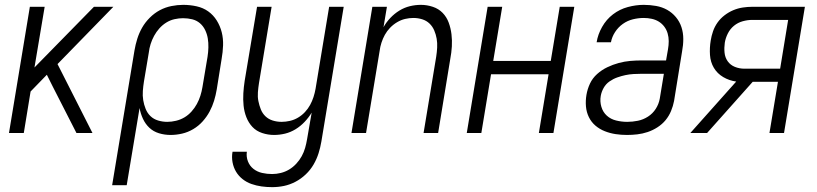

<svg xmlns="http://www.w3.org/2000/svg" viewBox="-20 -548 3365 791"><path d="M17 0 103 -520H164L122 -270L367 -520H447L217 -284L361 0H295L198 -190L173 -240L106 -171L78 0Z M442 215 534 -340Q538 -364 545.5 -388Q553 -412 565.5 -434Q578 -456 597 -475Q616 -494 638.5 -506Q661 -518 686 -523Q711 -528 735 -528Q763 -528 790 -522Q817 -516 838 -501Q859 -486 873 -463.5Q887 -441 893.5 -415Q900 -389 899 -361Q898 -333 893 -305L873 -180Q869 -156 862 -133Q855 -110 843.5 -88.5Q832 -67 815 -48Q798 -29 776 -16Q754 -3 730 2.5Q706 8 683 8Q658 8 635 1Q612 -6 595.5 -21.5Q579 -37 569 -58.5Q559 -80 555 -103L502 215ZM669 -46Q687 -46 705.5 -50.5Q724 -55 740 -64.5Q756 -74 769 -88.5Q782 -103 791 -119.5Q800 -136 805.5 -153.5Q811 -171 814 -189L835 -314Q838 -333 838.5 -352.5Q839 -372 836 -390Q833 -408 825 -424.5Q817 -441 803.5 -452.5Q790 -464 772 -468.5Q754 -473 734 -473Q717 -473 699 -469Q681 -465 665 -455Q649 -445 636.5 -431Q624 -417 615 -400.5Q606 -384 600.5 -366.5Q595 -349 593 -331L573 -212Q570 -193 568.5 -173.5Q567 -154 570 -135.5Q573 -117 580 -99.5Q587 -82 600 -69.5Q613 -57 631.5 -51.5Q650 -46 669 -46Z M1101 223Q1079 223 1057.5 220Q1036 217 1016 210Q996 203 979.5 190Q963 177 952.5 159.5Q942 142 938 120.5Q934 99 938 77H997Q994 98 1001.5 117Q1009 136 1024.5 148Q1040 160 1060 164.5Q1080 169 1101 169Q1119 169 1137 164.5Q1155 160 1171 150.5Q1187 141 1200.5 126.5Q1214 112 1223 95.5Q1232 79 1237 61.5Q1242 44 1245 26L1264 -84Q1252 -64 1235 -46Q1218 -28 1197.5 -15.5Q1177 -3 1154.5 2.5Q1132 8 1109 8Q1084 8 1060 0Q1036 -8 1020 -25Q1004 -42 995 -65Q986 -88 983.5 -113Q981 -138 982.5 -163.5Q984 -189 988 -215L1039 -520H1099L1047 -206Q1044 -187 1042.5 -168Q1041 -149 1044.5 -131.5Q1048 -114 1054.5 -97.5Q1061 -81 1073.5 -69Q1086 -57 1103.5 -51.5Q1121 -46 1140 -46Q1157 -46 1174.5 -50Q1192 -54 1208 -63.5Q1224 -73 1236.5 -86.5Q1249 -100 1257.5 -115.5Q1266 -131 1271.5 -148Q1277 -165 1280 -182L1336 -520H1396L1304 35Q1300 59 1292.5 83Q1285 107 1272 129.5Q1259 152 1239.5 170.5Q1220 189 1197 201Q1174 213 1150 218Q1126 223 1101 223Z M1428 0 1514 -520H1574L1560 -436Q1571 -456 1588 -474Q1605 -492 1625.5 -504.5Q1646 -517 1668.5 -522.5Q1691 -528 1714 -528Q1739 -528 1763 -520Q1787 -512 1803.5 -495Q1820 -478 1828.5 -455Q1837 -432 1840 -407Q1843 -382 1841.5 -356.5Q1840 -331 1835 -305L1785 0H1725L1777 -314Q1780 -333 1781 -352Q1782 -371 1779 -388.5Q1776 -406 1769 -422.5Q1762 -439 1749.5 -451Q1737 -463 1719.5 -468.5Q1702 -474 1683 -474Q1666 -474 1649 -470Q1632 -466 1616 -456.5Q1600 -447 1587 -433.5Q1574 -420 1565.5 -404.5Q1557 -389 1551.5 -372Q1546 -355 1544 -338L1488 0Z M1903 0 1989 -520H2049L2012 -297H2249L2286 -520H2346L2260 0H2200L2240 -242H2003L1963 0Z M2563 8Q2539 8 2516 4.5Q2493 1 2471.5 -7.5Q2450 -16 2433 -30.5Q2416 -45 2406 -65.5Q2396 -86 2394 -109.5Q2392 -133 2396 -157Q2400 -181 2410.5 -203.5Q2421 -226 2440 -243Q2459 -260 2482 -271Q2505 -282 2529 -288.5Q2553 -295 2576.5 -297Q2600 -299 2623 -299H2724L2732 -345Q2735 -362 2735 -378.5Q2735 -395 2730.5 -410.5Q2726 -426 2716.5 -438.5Q2707 -451 2694 -459Q2681 -467 2665 -470.5Q2649 -474 2632 -474Q2610 -474 2587.5 -468.5Q2565 -463 2546 -449.5Q2527 -436 2514 -416Q2501 -396 2497 -374H2438Q2443 -406 2460.5 -437Q2478 -468 2505.5 -489Q2533 -510 2566.5 -519Q2600 -528 2632 -528Q2658 -528 2683 -523.5Q2708 -519 2728.5 -507.5Q2749 -496 2764.5 -477.5Q2780 -459 2787.5 -436Q2795 -413 2795 -387.5Q2795 -362 2790 -336L2757 -132Q2753 -111 2744.5 -90.5Q2736 -70 2722 -53Q2708 -36 2688.5 -23.5Q2669 -11 2648 -4Q2627 3 2605.5 5.5Q2584 8 2563 8ZM2564 -46Q2586 -46 2608 -50.5Q2630 -55 2649.5 -67.5Q2669 -80 2681.5 -99.5Q2694 -119 2698 -141L2715 -244H2623Q2607 -244 2590 -243Q2573 -242 2556.5 -238.5Q2540 -235 2523 -229Q2506 -223 2491 -212.5Q2476 -202 2467 -186Q2458 -170 2455 -153Q2451 -130 2457.5 -108Q2464 -86 2480 -71.5Q2496 -57 2518.5 -51.5Q2541 -46 2564 -46Z M2824 0 3013 -212Q2984 -216 2959.5 -230.5Q2935 -245 2921 -268.5Q2907 -292 2905 -321.5Q2903 -351 2908 -381Q2911 -400 2917.5 -419Q2924 -438 2936 -455Q2948 -472 2965 -485Q2982 -498 3001 -506Q3020 -514 3040 -517Q3060 -520 3079 -520H3296L3210 0H3150L3185 -211H3081L2893 0ZM3047 -265H3194L3227 -466H3079Q3060 -466 3040 -460.5Q3020 -455 3004 -442Q2988 -429 2978.5 -410Q2969 -391 2966 -372Q2963 -351 2965 -331Q2967 -311 2978 -295.5Q2989 -280 3007.5 -272.5Q3026 -265 3047 -265Z"/></svg>

Font: Iosevka QP Light
Style: Italic
Weight: 300
Italic angle: -9°
Designer: Belleve Invis
Foundry: Belleve Invis
Version: Version 20.0.0; ttfautohint (v1.8.4)